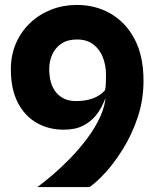

<svg xmlns="http://www.w3.org/2000/svg" viewBox="-20 -758 640 778"><path d="M131.5 0Q157 -18.5 192.2 -48.5Q227.5 -78.5 264.8 -116.8Q302 -155 334.2 -198.2Q366.5 -241.5 387 -287Q407.5 -332.5 408.5 -376.5L414.5 -377Q408 -361 397.2 -336.8Q386.5 -312.5 367 -288.5Q347.5 -264.5 316.2 -248.5Q285 -232.5 237.5 -232.5Q178 -232.5 129.5 -259.8Q81 -287 52.5 -341.5Q24 -396 24 -477.5Q24 -535.5 45 -583.2Q66 -631 103 -665.8Q140 -700.5 188.2 -719.2Q236.5 -738 291 -738Q367.5 -738 428.8 -702.5Q490 -667 525.8 -598.8Q561.5 -530.5 561.5 -431Q561.5 -352.5 537.8 -282Q514 -211.5 478.2 -154.2Q442.5 -97 405.8 -57.2Q369 -17.5 342.5 0ZM286.5 -348.5Q314.5 -348.5 336.5 -353.5Q358.5 -358.5 375.2 -368Q392 -377.5 404.5 -391Q408.5 -401 409 -422.8Q409.5 -444.5 409.5 -454.5Q409.5 -494 396.5 -526.5Q383.5 -559 357.5 -578.5Q331.5 -598 292 -598Q254 -598 229.2 -581.5Q204.5 -565 192 -537.8Q179.5 -510.5 179.5 -478.5Q179.5 -416 208.5 -382.2Q237.5 -348.5 286.5 -348.5Z"/></svg>

Font: Spline Sans Mono
Style: Bold
Weight: 700
Designer: Eben Sorkin, Mirko Velimirovic
Foundry: Sorkin Type
Version: Version 1.004